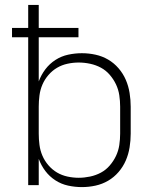

<svg xmlns="http://www.w3.org/2000/svg" viewBox="-20 -755 640 783"><path d="M314 8Q286 8 258 2Q230 -4 206 -19.5Q182 -35 165 -57.5Q148 -80 138 -107V0H95V-603H29V-641H95V-735H138V-641H300V-603H138V-423Q148 -450 165 -472.5Q182 -495 206 -510.5Q230 -526 258 -532Q286 -538 314 -538Q342 -538 369.5 -532Q397 -526 421 -512Q445 -498 463.5 -476.5Q482 -455 493 -429.5Q504 -404 508.5 -376Q513 -348 513 -320V-210Q513 -182 508.5 -154Q504 -126 493 -100.5Q482 -75 463.5 -53.5Q445 -32 421 -18Q397 -4 369.5 2Q342 8 314 8ZM301 -30Q324 -30 347.5 -35Q371 -40 391.5 -51Q412 -62 427.5 -80Q443 -98 453 -119Q463 -140 466.5 -163.5Q470 -187 470 -210V-320Q470 -343 466.5 -366.5Q463 -390 453 -411Q443 -432 427.5 -450Q412 -468 391.5 -479Q371 -490 347.5 -495Q324 -500 301 -500Q278 -500 255 -495Q232 -490 212.5 -478.5Q193 -467 177.5 -449Q162 -431 153 -410Q144 -389 141 -366Q138 -343 138 -320V-210Q138 -187 141 -164Q144 -141 153 -120Q162 -99 177.5 -81Q193 -63 212.5 -51.5Q232 -40 255 -35Q278 -30 301 -30Z"/></svg>

Font: Iosevka Curly XLtEx
Style: Regular
Weight: 200
Width: 7
Monospace: yes
Designer: Belleve Invis
Foundry: Belleve Invis
Version: Version 11.1.0; ttfautohint (v1.8.3)